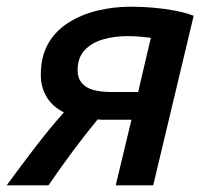

<svg xmlns="http://www.w3.org/2000/svg" viewBox="-29 -554 609 574"><path d="M-9 0Q34 -59 77.5 -115.5Q121 -172 162 -218Q128 -235 110.5 -264Q93 -293 93 -330Q93 -385 115 -423.5Q137 -462 176 -486.5Q215 -511 263 -522.5Q311 -534 363 -534Q396 -534 430 -531Q464 -528 495 -522Q526 -516 550 -507L429 0H317L364 -196H300Q290 -196 280.5 -196Q271 -196 263 -197Q225 -151 187.5 -100.5Q150 -50 116 0ZM301 -279H384L422 -441Q411 -442 394 -444Q377 -446 351 -446Q314 -446 280 -436.5Q246 -427 224.5 -404.5Q203 -382 203 -344Q203 -321 215.5 -306Q228 -291 250.5 -285Q273 -279 301 -279Z"/></svg>

Font: Ubuntu Sans Mono Medium
Style: Italic
Weight: 500
Italic angle: -13.5°
Monospace: yes
Designer: Dalton Maag Ltd
Foundry: Dalton Maag Ltd
Version: Version 1.006